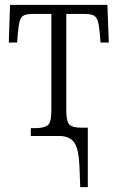

<svg xmlns="http://www.w3.org/2000/svg" viewBox="-20 -556 481 785"><path d="M305 126Q302 52 283 26Q264 0 222 0H106V-32H121Q158 -32 174 -43Q190 -54 190 -102V-499H115Q91 -499 78.5 -493.5Q66 -488 61 -471Q56 -454 53 -420L50 -382H16L21 -536H419L425 -382H391L388 -420Q385 -454 379.5 -471Q374 -488 361.5 -493.5Q349 -499 326 -499H251V-106Q251 -60 263.5 -47Q276 -34 312 -34H339V209H308Z"/></svg>

Font: Noto Serif Condensed Light
Style: Regular
Weight: 300
Width: 3
Designer: Monotype Design Team
Foundry: Monotype Imaging Inc.
Version: Version 2.013